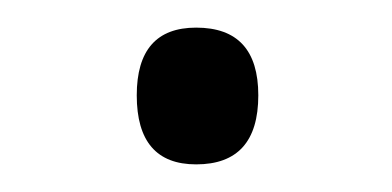

<svg xmlns="http://www.w3.org/2000/svg" viewBox="-20 -108 284 139"><path d="M79 -39Q79 -88 122 -88Q167 -88 167 -39Q167 11 122 11Q79 11 79 -39Z"/></svg>

Font: Noto Sans Lao Light
Style: Regular
Weight: 300
Designer: Monotype Design Team
Foundry: Monotype Imaging Inc.
Version: Version 2.003; ttfautohint (v1.8.4.7-5d5b)